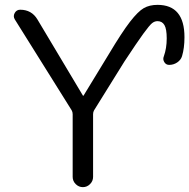

<svg xmlns="http://www.w3.org/2000/svg" viewBox="-20 -770 779 790"><path d="M275 -316 41 -690Q33 -703 40.5 -716.5Q48 -730 63 -730Q110 -730 134 -690L321 -377Q321 -376 322 -376Q324 -376 324 -377L427 -546Q482 -638 515 -680.5Q548 -723 571.5 -736.5Q595 -750 628 -750Q739 -750 739 -617Q739 -572 729 -539Q724 -523 709 -513Q694 -503 676 -503Q663 -503 656 -514.5Q649 -526 654 -538Q666 -571 666 -612Q666 -651 656.5 -667Q647 -683 628 -683Q616 -683 605.5 -674.5Q595 -666 569.5 -631Q544 -596 492 -517L367 -316Q363 -309 363 -300V-42Q363 -25 350.5 -12.5Q338 0 321 0Q304 0 291.5 -12.5Q279 -25 279 -42V-300Q279 -309 275 -316Z"/></svg>

Font: Rounded Mplus 1c
Style: Regular
Weight: 400
Version: Version 1.059.20150529